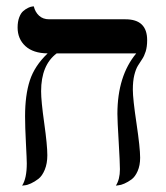

<svg xmlns="http://www.w3.org/2000/svg" viewBox="-20 -580 520 602"><path d="M396.5 -298.8Q396.5 -270 408 -193.1Q419.4 -116.2 419.4 -85.4Q419.4 -61.5 411.6 -43.7Q403.8 -25.9 392.6 -17.6Q381.3 -9.3 370.1 -4.4Q358.9 0.5 351.1 1L343.3 2Q356 -17.6 356 -49.3Q356 -70.3 352.1 -136Q348.1 -201.7 348.1 -222.7Q348.1 -341.8 407.2 -412.6H157.7Q108.9 -376 108.9 -293.9Q108.9 -263.2 118.7 -193.8Q128.4 -124.5 128.4 -93.3Q128.4 -67.4 120.4 -47.9Q112.3 -28.3 100.6 -19.3Q88.9 -10.3 77.1 -4.9Q65.4 0.5 57.6 1L49.3 2Q64 -20.5 64 -67.9Q64 -79.1 61.3 -130.9Q58.6 -182.6 58.6 -215.3Q58.6 -281.7 73.5 -327.6Q88.4 -373.5 129.4 -412.6Q84 -413.1 59.6 -435.5Q35.2 -458 35.2 -493.7Q35.2 -512.2 40.3 -525.6Q45.4 -539.1 53 -545.4Q60.5 -551.8 68.1 -555.4Q75.7 -559.1 81.1 -559.6L85.9 -560.1Q90.3 -542 102.5 -530.8Q114.7 -519.5 134.3 -519.5H373.5Q441.4 -519.5 441.4 -454.1Q441.4 -433.6 436.8 -418.7Q432.1 -403.8 425.5 -394.3Q418.9 -384.8 412.4 -374Q405.8 -363.3 401.1 -344.5Q396.5 -325.7 396.5 -298.8Z"/></svg>

Font: Libertinage
Style: b
Weight: 400
Designer: OSP
Foundry: OSP
Version: Version 1.0; 2008; OFL relea